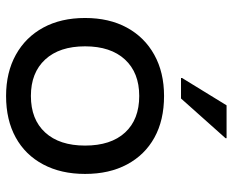

<svg xmlns="http://www.w3.org/2000/svg" viewBox="-87 -669 766 632"><g transform="rotate(90 296.0 -353.0)"><path d="M295.8 10Q218.3 10 160.4 -22.1Q102.5 -54.2 70.8 -112.5Q39.2 -170.8 39.2 -250Q39.2 -329.2 70.8 -387.5Q102.5 -445.8 160.4 -477.9Q218.3 -510 295.8 -510Q375.8 -510 432.9 -478.3Q490 -446.7 521.2 -388.3Q552.5 -330 552.5 -250Q552.5 -170.8 521.2 -112.1Q490 -53.3 432.5 -21.7Q375 10 295.8 10ZM295.8 -71.7Q373.3 -71.7 416.2 -118.8Q459.2 -165.8 459.2 -250Q459.2 -335 416.2 -381.7Q373.3 -428.3 295.8 -428.3Q219.2 -428.3 175.8 -381.2Q132.5 -334.2 132.5 -250Q132.5 -165.8 175.8 -118.8Q219.2 -71.7 295.8 -71.7ZM236.7 -565.8V-569.2L326.7 -715.8H435V-712.5L304.2 -565.8Z"/></g></svg>

Font: Funnel Display
Style: Regular
Weight: 400
Designer: NORD ID, Kristian Moeller
Foundry: Dicotype
Version: Version 1.000